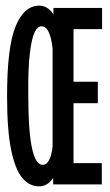

<svg xmlns="http://www.w3.org/2000/svg" viewBox="-20 -652 390 679"><path d="M118 7Q84 7 59 -22.5Q34 -52 19.5 -121.5Q5 -191 5 -312Q5 -485 35 -558.5Q65 -632 119 -632Q149 -632 169 -601V-624H341V-549H240V-363H326V-287H240V-75H340V0H168V-23Q158 -7 145 0Q132 7 118 7ZM131 -69Q145 -69 154 -86.5Q163 -104 166 -135V-481Q162 -517 152.5 -538Q143 -559 126 -559Q113 -559 102.5 -538Q92 -517 85.5 -463.5Q79 -410 80 -313Q80 -69 131 -69Z"/></svg>

Font: Inconsolata ExtraCondensed SemiBold
Style: Regular
Weight: 600
Width: 2
Monospace: yes
Designer: Raph Levien, Cyreal, Brenton Simpson
Foundry: Raph Levien, Cyreal, Google
Version: Version 3.001; ttfautohint (v1.8.2.53-6de2)